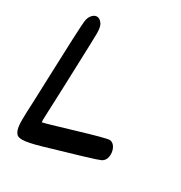

<svg xmlns="http://www.w3.org/2000/svg" viewBox="-178 -946 963 1022"><g transform="rotate(30 303.0 -435.5)"><path d="M149 -185H150Q159 -185 323.5 -234.5Q488 -284 510 -284H513Q532 -280 542.5 -261.5Q553 -243 553 -221Q553 -183 526 -169Q502 -157 214 -74Q138 -52 104 -52Q88 -52 78 -57Q69 -61 61 -78Q52 -98 52 -141Q52 -185 56 -258Q57 -281 61.5 -410.5Q66 -540 70.5 -648.5Q75 -757 79 -773Q83 -792 95.5 -805.5Q108 -819 123 -819Q141 -819 156 -797Q167 -780 167 -742Q167 -736 165 -662Q154 -335 150 -251Q148 -209 148 -199Z"/></g></svg>

Font: Chanighter Handwriting Cyr
Style: Regular
Weight: 400
Designer: Sin Chanighter
Version: Version 001.001